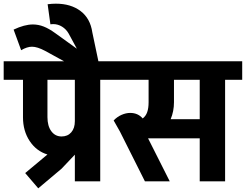

<svg xmlns="http://www.w3.org/2000/svg" viewBox="-55 -986 1337 1044"><path d="M583 -552H490V0H352V-145L280 -69L153 38L82 -45L203 -146Q143 -164 106.5 -219Q70 -274 70 -348V-552H-35V-653H583ZM203 -349Q203 -301 224 -272.5Q245 -244 280 -244Q313 -244 332.5 -266.5Q352 -289 352 -327V-552H203Z M480 -653H293L191 -709Q148 -732 119 -732Q92 -732 60 -713L19 -825Q78 -853 124 -853Q154 -853 183 -841.5Q212 -830 245 -806L363 -721L318 -804Q305 -827 282.5 -841Q260 -855 234 -855Q224 -855 219 -854L204 -963Q228 -966 249 -966Q330 -966 383 -926Q436 -886 447 -810Z M1262 -552H1169V0H1031V-234H751H750L868 0H733L597 -271L563 -331Q582 -351 606 -361.5Q630 -372 653 -372Q695 -372 721 -342Q738 -355 745.5 -376.5Q753 -398 753 -430V-552H508V-653H1262ZM1031 -338V-552H891V-430Q891 -381 873 -338Z"/></svg>

Font: Akshar SemiBold
Style: Regular
Weight: 600
Designer: Tall Chai
Foundry: Tall Chai
Version: Version 1.000